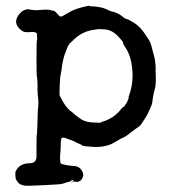

<svg xmlns="http://www.w3.org/2000/svg" viewBox="-20 -461 587 647"><path d="M224 148Q224 148 223 148ZM219 156Q219 155 226 155Q225 156 219 156ZM34 147 33 143Q35 146 34 147ZM358 -422Q369 -420 385 -411Q402 -397 406.5 -397Q411 -397 432.5 -383.5Q454 -370 470 -344Q473 -339 479.5 -330Q486 -321 490.5 -305Q495 -289 496 -284Q497 -279 499.5 -271Q502 -263 503 -251.5Q504 -240 504.5 -236Q505 -232 504.5 -226.5Q504 -221 504.5 -218Q505 -215 505 -202Q506 -176 501.5 -160.5Q497 -145 496 -136Q495 -127 494.5 -126.5Q494 -126 493.5 -118.5Q493 -111 488.5 -101.5Q484 -92 481 -84.5Q478 -77 474 -71Q470 -65 468 -61Q455 -39 449 -35Q443 -31 436 -26Q406 -2 396.5 2Q387 6 377.5 12Q368 18 356 24Q330 36 294.5 34Q259 32 256.5 29Q254 26 247 23.5Q240 21 234 17.5Q228 14 222 12Q216 10 208 7Q188 -2 186 8Q185 11 184.5 31.5Q184 52 183 57Q182 62 182.5 74.5Q183 87 184.5 89.5Q186 92 202 95Q218 98 226 98Q245 98 254.5 112Q264 126 259 136.5Q254 147 249 149Q244 151 242.5 151.5Q241 152 241 152Q241 152 239.5 152Q238 152 237 151.5Q236 151 229.5 151.5Q223 152 214.5 152Q206 152 201 155Q188 160 171.5 160.5Q155 161 145.5 162Q136 163 115 163.5Q94 164 77 165Q53 166 42.5 155.5Q32 145 32 133Q32 121 31.5 121Q31 121 33 116Q46 89 81 89Q100 89 103 70Q103 66 103 30Q103 -6 104 -7.5Q105 -9 105 -18.5Q105 -28 105.5 -28.5Q106 -29 106.5 -58Q107 -87 107.5 -90Q108 -93 109 -103Q110 -123 108.5 -131.5Q107 -140 107 -145Q106 -160 106.5 -165Q107 -170 106 -187Q105 -204 104 -205.5Q103 -207 103 -265Q103 -323 104.5 -325.5Q106 -328 105 -335Q104 -342 105 -343Q106 -344 104 -348Q100 -355 82 -353Q64 -351 56 -356Q22 -379 41 -408Q52 -424 63.5 -427.5Q75 -431 75.5 -430Q76 -429 82 -428.5Q88 -428 94 -427Q100 -426 110 -427Q142 -430 150.5 -427Q159 -424 159.5 -425Q160 -426 163 -424Q170 -419 175.5 -412Q181 -405 185 -405Q189 -405 208.5 -417Q228 -429 254.5 -436Q281 -443 282.5 -441Q284 -439 288.5 -439.5Q293 -440 297 -439.5Q301 -439 314.5 -437Q328 -435 341.5 -428.5Q355 -422 358 -422ZM301 -48Q307 -48 313.5 -47.5Q320 -47 320 -48Q320 -50 327 -51.5Q334 -53 346 -59Q372 -71 391 -97L396 -101Q397 -99 400.5 -105Q404 -111 404 -110Q411 -121 410 -121Q409 -121 411 -124Q416 -134 413 -133V-134Q434 -188 423 -248Q417 -282 400 -305Q397 -310 397 -310.5Q397 -311 395.5 -312.5Q394 -314 395 -316.5Q396 -319 385 -331Q374 -343 369 -347Q352 -361 332.5 -362Q313 -363 312.5 -363Q312 -363 300 -361Q257 -357 224 -323Q216 -315 215.5 -315.5Q215 -316 214 -313Q209 -307 208.5 -304.5Q208 -302 202 -288Q196 -274 192.5 -257.5Q189 -241 188 -231Q187 -221 185.5 -215.5Q184 -210 183.5 -204.5Q183 -199 182.5 -197Q182 -195 181 -168.5Q180 -142 181 -139.5Q182 -137 185.5 -130.5Q189 -124 193 -117Q201 -103 209.5 -94.5Q218 -86 219 -86Q220 -86 228 -78.5Q236 -71 253 -59.5Q270 -48 301 -48ZM230 150Q229 149 226.5 147Q224 145 221 147Q218 149 212 152Q228 150 230 150Z"/></svg>

Font: Jackwrite
Style: Regular
Weight: 400
Version: Version 1.0d1e1